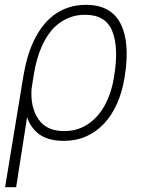

<svg xmlns="http://www.w3.org/2000/svg" viewBox="-20 -573 597 796"><path d="M1.1 203.1 78.1 -264.6Q84.2 -300.1 94.3 -335.2Q104.4 -370.4 119.5 -402.3Q134.6 -434.3 155 -461.8Q175.4 -489.3 202.1 -509.6Q228.7 -529.8 262.3 -541.4Q295.8 -552.9 336.6 -552.9Q440 -552.9 479.8 -475.1Q519.5 -397.4 497.5 -258.9L496.1 -250Q486.5 -191.1 465 -142.9Q443.5 -94.8 411.4 -60.5Q379.3 -26.3 337.2 -7.6Q295.1 11 244.3 11Q183.9 11 146.7 -13.5Q109.4 -38 92.3 -87L46.9 203.1ZM139.2 -79.2Q171.9 -29.5 246.8 -29.5Q288.7 -29.5 323 -46Q357.2 -62.5 383.3 -92Q409.4 -121.4 426.8 -161.9Q444.2 -202.4 452.1 -250.4L453.1 -256.7Q473 -375.7 445.3 -444.2Q418.3 -511.7 332.7 -511.7Q298.7 -511.7 271 -501.4Q243.3 -491.1 221.1 -473.5Q198.9 -456 182.2 -432Q165.5 -408 153.2 -380.7Q141 -353.3 133 -323.7Q125 -294 120.4 -265.3L110.8 -204.2Q105.8 -127.1 139.2 -79.2Z"/></svg>

Font: Inter P Extra Light
Style: Italic
Weight: 200
Italic angle: 9.39999°
Designer: Rasmus Andersson
Foundry: rsms
Version: Version 3.018;git-588b23468